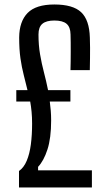

<svg xmlns="http://www.w3.org/2000/svg" viewBox="-20 -827 477 847"><path d="M63.8 0V-72.6Q85.3 -87.7 97.9 -117.8Q110.6 -147.9 116.1 -189.7Q121.6 -231.6 121.6 -281.8Q121.6 -309.7 119.3 -333.9Q117 -358 113.2 -379.2H51.9V-429.3H101.3Q93.3 -462.5 84.7 -496.1Q76 -529.7 70.2 -569.7Q64.5 -609.7 64.6 -661.9Q65.2 -732.3 101.8 -769.8Q138.5 -807.2 219.8 -807.2Q301.9 -807.2 338 -773.1Q374.2 -739 376.4 -661.3Q377.3 -637.9 377.3 -616.5Q377.4 -595 377.1 -571.3Q376.8 -547.6 376.2 -517.5H290.9Q291.4 -534 291.7 -554.9Q291.9 -575.8 292 -597.8Q292 -619.8 291.9 -640Q291.7 -660.2 291.2 -675Q290.7 -707.7 273.6 -722.1Q256.5 -736.5 219.8 -736.5Q184.2 -736.5 167 -722.1Q149.8 -707.7 149.8 -675Q149.8 -627.4 156.8 -587Q163.7 -546.6 173.7 -508.5Q183.7 -470.3 192 -429.3H290.6V-379.2H199.6Q202.2 -359.9 203.9 -339.2Q205.6 -318.5 205.6 -295.4Q205.6 -217.8 189.4 -167.8Q173.3 -117.8 148 -91V-75.6H385.4V0Z"/></svg>

Font: Big Shoulders Text SC Thin
Style: Regular
Weight: 100
Designer: Patric King
Foundry: XO Type Co
Version: Version 2.002